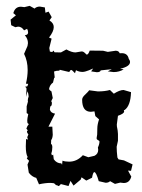

<svg xmlns="http://www.w3.org/2000/svg" viewBox="-20 -621 484 654"><path d="M165.5 -442.9 187.5 -442.4 206.1 -452.6Q224.1 -442.4 237.3 -442.4L257.8 -445.8Q261.7 -445.8 264.6 -444.1Q267.6 -442.4 269.5 -440.4Q271.5 -438.5 272.9 -436.8Q274.4 -435.1 275.9 -435.1Q280.8 -435.1 285.6 -448.7L331.1 -448.2L347.2 -444.3L374 -448.2Q384.8 -448.2 387.7 -439.5L394.5 -439.9Q414.6 -439.9 418.5 -420.9Q422.9 -415 422.9 -409.7Q422.9 -394.5 389.2 -386.7L401.4 -384.8Q386.2 -375.5 367.2 -375.5L347.2 -377.9L360.8 -385.3L323.2 -381.3Q321.3 -375 309.6 -375L290.5 -377.9L297.4 -387.7Q296.4 -387.7 292.5 -385.7Q288.6 -383.8 283 -381.6Q277.3 -379.4 271.5 -377.7Q265.6 -376 260.7 -376Q249.5 -376 238.8 -381.8L235.4 -371.6Q225.6 -382.8 222.2 -382.8Q219.2 -382.3 218.3 -379.2Q217.3 -376 214.4 -376L183.6 -383.3L182.1 -380.4Q170.9 -380.4 164.1 -377.4L166.5 -356L164.6 -356.4L160.6 -339.8Q149.4 -332 147 -317.4Q149.4 -313 155.3 -309.6L159.7 -287.1Q156.7 -281.2 154.3 -275.9Q156.7 -274.4 156.7 -271Q156.7 -260.7 153.3 -259.8Q150.4 -259.3 149.9 -248Q152.3 -236.3 167.5 -233.9L145 -189.5H158.2L159.7 -161.6Q158.7 -148.9 154.3 -144L153.8 -130.9Q158.2 -128.4 158.2 -119.6Q158.2 -107.4 154.8 -98.6L156.7 -91.8L161.1 -94.2L163.1 -78.6Q172.9 -64.5 189 -64.5L191.4 -59.6L192.9 -73.7Q201.2 -70.3 215.3 -70.3Q242.2 -70.3 262.2 -92.3L280.8 -85.4L301.8 -90.3Q314.5 -96.7 314.5 -110.8L313.5 -118.7Q318.8 -129.9 318.8 -138.7Q318.8 -140.6 317.4 -141.6Q315.9 -142.6 314 -143.6Q312 -144.5 310.5 -146Q309.1 -147.5 309.1 -150.9L311 -162.6L311.5 -184.1Q311.5 -196.8 317.4 -214.4L304.7 -225.6L301.8 -241.7L289.6 -240.2Q259.8 -240.2 259.8 -281.2Q259.8 -285.6 262.2 -289.6Q264.6 -293.5 268.3 -297.1Q272 -300.8 276.1 -304.7Q280.3 -308.6 283.7 -313.5L313.5 -309.6Q336.9 -309.6 354.5 -314.5L367.7 -301.8Q387.7 -314.5 400.9 -314.5Q416 -310.5 426.3 -307.1Q424.8 -260.7 404.3 -246.1H401.9L402.8 -241.2Q402.8 -233.9 381.8 -226.6L377.9 -196.8Q377.9 -189.5 379.4 -184.1Q380.9 -178.7 381.8 -164.6V-141.6L377.4 -121.1Q377.4 -105.5 379.9 -84.5L383.8 -78.1L402.3 -74.7L431.6 -61L426.3 -39.1L416 -40L427.2 -19.5Q421.4 2.4 401.4 2.4L389.6 1L371.6 5.4L355 -3.9Q349.6 1.5 339.8 1.5L316.4 -3.9Q307.6 -34.7 301.3 -34.7Q296.9 -34.7 293.5 -15.6L273.9 -5.9L257.8 -17.1L254.9 -9.3L230.5 11.2L220.2 -4.9L213.4 12.7L187 5.9Q183.1 12.7 177.7 12.7Q176.8 9.8 169.9 9.3Q168 4.9 162.6 2.9Q156.2 2 151.4 2Q143.1 2 133.3 3.2Q123.5 4.4 112.8 6.8L103.5 -15.1Q88.9 -18.6 78.1 -32.7L73.7 -60.5L79.1 -73.2L71.3 -81.1L74.2 -86.4Q67.9 -96.2 67.9 -123L68.8 -147.5L75.2 -145.5L72.8 -153.8Q75.2 -160.6 76.7 -163.1Q71.8 -168.9 71.8 -172.4Q71.8 -175.3 74.7 -176.8L69.8 -183.1Q73.2 -192.9 78.1 -198.2L75.2 -200.7Q72.8 -200.7 72.8 -210.4Q72.8 -216.3 76.2 -232.4L70.8 -235.8V-258.8Q73.7 -267.6 75.2 -274.9L74.7 -278.8Q74.7 -284.2 77.6 -292.5Q77.1 -301.8 73.7 -310.1L68.8 -291L70.3 -317.9Q70.3 -323.2 64.9 -325.2L73.2 -327.1L76.2 -335.4L68.4 -335.9Q74.2 -360.8 74.2 -382.3Q74.2 -413.6 62 -437.5L73.7 -464.4L75.2 -474.1Q75.2 -488.8 64.5 -501Q75.7 -502 75.7 -510.3Q75.7 -516.6 72.3 -522.9L62 -517.6Q53.7 -530.3 41.5 -530.3L32.2 -528.3L18.1 -535.2L16.1 -554.2L34.2 -568.8L25.4 -576.2Q31.2 -598.1 51.3 -598.1L63 -596.7L81.1 -601.1L97.7 -591.8Q104.5 -598.6 115.7 -598.6L132.8 -595.7L134.8 -577.6L145.5 -581.5L156.2 -562.5L148.4 -551.3Q163.1 -542.5 163.1 -528.8Q163.1 -513.7 147 -493.2L155.8 -489.3L147.9 -457.5L149.9 -445.3L157.7 -443.8L162.6 -448.7Z"/></svg>

Font: Truetypewriter PolyglOTT
Style: Regular
Weight: 400
Designer: Sergey Beatoff a.k.a. Sam_T
Version: Version 3.76